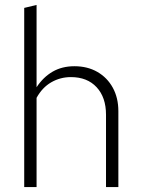

<svg xmlns="http://www.w3.org/2000/svg" viewBox="-20 -757 575 777"><path d="M78 0V-725L128 -737V-404Q155 -445 193 -467Q231 -489 281 -489Q334 -489 374 -466Q414 -443 436.5 -402Q459 -361 459 -307V0H409V-293Q409 -363 371 -404Q333 -445 267 -445Q224 -445 187.5 -424Q151 -403 128 -361V0Z"/></svg>

Font: Red Hat Text VF
Style: Regular
Weight: 300
Designer: Pentagram, MCKL
Foundry: Pentagram, MCKL
Version: Version 1.023